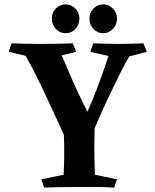

<svg xmlns="http://www.w3.org/2000/svg" viewBox="-20 -858 711 878"><path d="M313 -660 328 -621 262 -605Q277 -572 298.5 -520.5Q320 -469 349 -409Q378 -349 413 -287L292 -198Q270 -247 244.5 -302Q219 -357 193.5 -412.5Q168 -468 143 -517Q118 -566 97 -603L20 -621L33 -660Q64 -659 94 -658Q124 -657 163 -657Q216 -657 251 -658Q286 -659 313 -660ZM413 -297Q412 -244 411.5 -204.5Q411 -165 412 -131Q413 -97 414 -59L515 -38L502 0Q476 -2 437 -2.5Q398 -3 339 -3Q278 -3 245 -2Q212 -1 182 0L169 -38L271 -59Q273 -98 273.5 -129Q274 -160 273.5 -194Q273 -228 271 -275ZM636 -660 651 -621 571 -600Q552 -568 528 -520Q504 -472 478 -417Q452 -362 428 -307Q404 -252 386 -205L346 -279Q364 -312 383 -354.5Q402 -397 419.5 -442.5Q437 -488 451.5 -529.5Q466 -571 476 -602L393 -621L407 -660Q438 -659 464 -658Q490 -657 524 -657Q558 -657 584 -658Q610 -659 636 -660ZM280 -706Q254 -706 235.5 -725.5Q217 -745 217 -773Q217 -800 235.5 -819Q254 -838 280 -838Q306 -838 324.5 -819Q343 -800 343 -773Q343 -745 324.5 -725.5Q306 -706 280 -706ZM452 -706Q426 -706 407.5 -725.5Q389 -745 389 -773Q389 -800 407.5 -819Q426 -838 452 -838Q477 -838 496 -819Q515 -800 515 -773Q515 -745 496 -725.5Q477 -706 452 -706Z"/></svg>

Font: Alkalami
Style: Regular
Weight: 400
Designer: Becca Hirsbrunner Spalinger
Foundry: SIL International
Version: Version 2.000